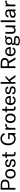

<svg xmlns="http://www.w3.org/2000/svg" viewBox="4061 -4814 964 9127"><g transform="rotate(-90 4543.5 -250.0)"><path d="M176.8 -285.2V0H89.8V-700.2H332Q386.2 -700.2 430.2 -688.5Q474.1 -676.8 504.9 -651.9Q536.6 -626 553.2 -587.9Q569.8 -549.8 569.8 -494.1Q569.8 -439.9 552.7 -401.4Q535.2 -361.8 503.4 -335.9Q470.7 -309.6 428.2 -297.4Q385.3 -285.2 332 -285.2ZM481.9 -494.1Q481.9 -568.8 440.4 -599.6Q399.4 -629.9 311 -629.9H176.8V-355H311Q397 -355 439.5 -388.7Q481.9 -422.4 481.9 -494.1Z M942.9 -465.3Q984.9 -446.8 1014.2 -414.1Q1043.9 -380.4 1058.6 -335.4Q1073.7 -288.6 1073.7 -235.8Q1073.7 -183.6 1058.6 -136.7Q1043.9 -91.8 1014.2 -58.1Q984.4 -24.4 942.9 -6.3Q900.4 12.2 846.7 12.2Q793 12.2 750.5 -6.3Q709 -24.4 679.2 -58.1Q649.4 -91.8 634.8 -136.7Q619.6 -183.6 619.6 -235.8Q619.6 -288.6 634.8 -335.4Q649.4 -380.4 679.2 -414.1Q708.5 -446.8 750.5 -465.3Q793 -483.9 846.7 -483.9Q900.4 -483.9 942.9 -465.3ZM908.2 -69.3Q934.1 -84 952.1 -108.4Q968.8 -131.3 978 -166Q986.8 -198.7 986.8 -235.8Q986.8 -273.4 978 -306.2Q968.8 -340.3 952.1 -363.3Q934.1 -387.7 908.2 -402.3Q881.8 -417 846.7 -417Q811.5 -417 785.2 -402.3Q759.3 -387.7 741.2 -363.3Q724.6 -340.3 715.3 -306.2Q706.5 -273.4 706.5 -235.8Q706.5 -199.2 715.3 -166Q724.6 -131.3 741.2 -108.4Q759.3 -84 785.2 -69.3Q810.5 -55.2 846.7 -55.2Q882.8 -55.2 908.2 -69.3Z M1250.5 -349.1Q1250.5 -314.9 1277.8 -299.3Q1304.7 -284.2 1360.8 -275.9Q1397 -270 1430.7 -261.2Q1463.9 -252.4 1488.3 -235.4Q1513.7 -217.8 1526.9 -194.8Q1540.5 -170.9 1540.5 -134.8Q1540.5 -66.4 1489.7 -27.3Q1438.5 12.2 1348.6 12.2Q1261.7 12.2 1211.9 -25.9Q1162.1 -64 1153.8 -136.2L1236.8 -147Q1242.2 -98.6 1268.6 -76.2Q1295.9 -53.2 1349.6 -53.2Q1400.4 -53.2 1428.7 -73.2Q1456.5 -92.8 1456.5 -129.9Q1456.5 -163.1 1429.7 -179.7Q1403.8 -195.8 1334.5 -207Q1244.1 -221.2 1205.6 -254.4Q1166.5 -288.1 1166.5 -345.2Q1166.5 -378.9 1181.2 -404.8Q1196.3 -431.6 1220.7 -448.7Q1245.1 -466.3 1278.3 -475.1Q1310.5 -483.9 1346.7 -483.9Q1423.3 -483.9 1474.1 -448.7Q1524.4 -413.6 1532.7 -351.1L1449.7 -334Q1444.8 -374 1418.5 -397.5Q1393.1 -419.9 1343.8 -419.9Q1303.7 -419.9 1277.3 -402.3Q1250.5 -384.3 1250.5 -349.1Z M1887.7 -6.8Q1876 0 1851.1 6.3Q1828.6 12.2 1802.7 12.2Q1772 12.2 1748.5 2.4Q1724.1 -7.8 1710.4 -22.9Q1694.8 -40 1688 -60.1Q1680.7 -81.1 1680.7 -104V-408.2H1600.6V-472.2H1680.7V-606.9L1764.6 -645V-472.2H1874.5V-408.2H1764.6V-111.8Q1764.6 -85 1777.3 -71.8Q1790.5 -58.1 1813.5 -58.1Q1825.7 -58.1 1838.4 -62Q1849.6 -65.4 1860.4 -73.2Z M2497.1 -344.2H2784.2V0H2704.1V-74.2Q2692.4 -58.1 2677.7 -44.9Q2660.6 -29.8 2638.7 -17.1Q2616.2 -4.4 2583 3.9Q2549.8 12.2 2509.8 12.2Q2436 12.2 2377 -16.1Q2318.4 -44.4 2279.8 -92.3Q2241.7 -139.6 2220.7 -207Q2200.2 -272.9 2200.2 -350.1Q2200.2 -428.7 2222.2 -495.6Q2244.1 -561.5 2285.6 -609.9Q2327.1 -658.2 2386.2 -685.1Q2444.8 -711.9 2520 -711.9Q2615.7 -711.9 2682.1 -665Q2749 -618.2 2787.1 -532.2L2706.1 -502Q2682.6 -563 2635.3 -602.5Q2589.4 -641.1 2515.1 -641.1Q2464.4 -641.1 2423.3 -621.6Q2381.8 -602.1 2352.5 -564.5Q2323.7 -527.8 2306.6 -472.2Q2290 -418 2290 -345.2Q2290 -207.5 2349.1 -133.3Q2408.2 -59.1 2514.2 -59.1Q2554.7 -59.1 2586.9 -68.8Q2622.1 -79.6 2645.5 -100.1Q2670.4 -122.1 2684.6 -152.3Q2698.7 -182.6 2698.7 -226.1V-275.9H2497.1Z M3199.7 -395Q3189.5 -403.8 3176.3 -409.7Q3164.1 -415 3146 -415Q3121.6 -415 3100.1 -403.3Q3078.1 -391.1 3063 -371.1Q3046.4 -349.6 3037.1 -320.3Q3027.8 -292 3027.8 -254.9V0H2943.8V-472.2H3022.9V-397.9Q3041.5 -441.4 3078.1 -462.4Q3115.7 -483.9 3160.6 -483.9Q3173.3 -483.9 3190.4 -481.4Q3204.6 -479.5 3218.8 -473.1Z M3581.1 -465.3Q3623 -446.8 3652.3 -414.1Q3682.1 -380.4 3696.8 -335.4Q3711.9 -288.6 3711.9 -235.8Q3711.9 -183.6 3696.8 -136.7Q3682.1 -91.8 3652.3 -58.1Q3622.6 -24.4 3581.1 -6.3Q3538.6 12.2 3484.9 12.2Q3431.2 12.2 3388.7 -6.3Q3347.2 -24.4 3317.4 -58.1Q3287.6 -91.8 3272.9 -136.7Q3257.8 -183.6 3257.8 -235.8Q3257.8 -288.6 3272.9 -335.4Q3287.6 -380.4 3317.4 -414.1Q3346.7 -446.8 3388.7 -465.3Q3431.2 -483.9 3484.9 -483.9Q3538.6 -483.9 3581.1 -465.3ZM3546.4 -69.3Q3572.3 -84 3590.3 -108.4Q3606.9 -131.3 3616.2 -166Q3625 -198.7 3625 -235.8Q3625 -273.4 3616.2 -306.2Q3606.9 -340.3 3590.3 -363.3Q3572.3 -387.7 3546.4 -402.3Q3520 -417 3484.9 -417Q3449.7 -417 3423.3 -402.3Q3397.5 -387.7 3379.4 -363.3Q3362.8 -340.3 3353.5 -306.2Q3344.7 -273.4 3344.7 -235.8Q3344.7 -199.2 3353.5 -166Q3362.8 -131.3 3379.4 -108.4Q3397.5 -84 3423.3 -69.3Q3448.7 -55.2 3484.9 -55.2Q3521 -55.2 3546.4 -69.3Z M4053.2 -6.8Q4041.5 0 4016.6 6.3Q3994.1 12.2 3968.3 12.2Q3937.5 12.2 3914.1 2.4Q3889.6 -7.8 3876 -22.9Q3860.4 -40 3853.5 -60.1Q3846.2 -81.1 3846.2 -104V-408.2H3766.1V-472.2H3846.2V-606.9L3930.2 -645V-472.2H4040V-408.2H3930.2V-111.8Q3930.2 -85 3942.9 -71.8Q3956.1 -58.1 3979 -58.1Q3991.2 -58.1 4003.9 -62Q4015.1 -65.4 4025.9 -73.2Z M4530.8 -107.9Q4503.9 -54.2 4457.5 -21Q4411.1 12.2 4336.9 12.2Q4284.2 12.2 4241.7 -6.3Q4200.7 -24.4 4170.9 -58.6Q4141.6 -92.3 4127 -137.7Q4111.8 -184.6 4111.8 -236.8Q4111.8 -289.6 4127.4 -335.4Q4143.1 -381.3 4171.4 -414.1Q4200.2 -447.3 4241.2 -465.3Q4283.7 -483.9 4334 -483.9Q4388.2 -483.9 4427.7 -464.4Q4467.8 -444.8 4494.1 -412.6Q4520 -380.9 4533.7 -337.4Q4546.9 -294.9 4546.9 -249V-221.2H4197.8Q4198.2 -191.4 4208 -157.7Q4216.8 -126.5 4233.4 -103.5Q4251 -79.1 4275.9 -66.4Q4301.8 -53.2 4337.9 -53.2Q4387.2 -53.2 4413.1 -75.2Q4439 -97.2 4457 -138.2ZM4332 -418.9Q4274.4 -418.9 4240.7 -380.4Q4206.5 -340.8 4200.7 -284.2H4460.9Q4458 -346.2 4422.4 -382.8Q4387.2 -418.9 4332 -418.9Z M4715.3 -349.1Q4715.3 -314.9 4742.7 -299.3Q4769.5 -284.2 4825.7 -275.9Q4861.8 -270 4895.5 -261.2Q4928.7 -252.4 4953.1 -235.4Q4978.5 -217.8 4991.7 -194.8Q5005.4 -170.9 5005.4 -134.8Q5005.4 -66.4 4954.6 -27.3Q4903.3 12.2 4813.5 12.2Q4726.6 12.2 4676.8 -25.9Q4627 -64 4618.7 -136.2L4701.7 -147Q4707 -98.6 4733.4 -76.2Q4760.7 -53.2 4814.5 -53.2Q4865.2 -53.2 4893.6 -73.2Q4921.4 -92.8 4921.4 -129.9Q4921.4 -163.1 4894.5 -179.7Q4868.7 -195.8 4799.3 -207Q4709 -221.2 4670.4 -254.4Q4631.3 -288.1 4631.3 -345.2Q4631.3 -378.9 4646 -404.8Q4661.1 -431.6 4685.5 -448.7Q4710 -466.3 4743.2 -475.1Q4775.4 -483.9 4811.5 -483.9Q4888.2 -483.9 4939 -448.7Q4989.3 -413.6 4997.6 -351.1L4914.6 -334Q4909.7 -374 4883.3 -397.5Q4857.9 -419.9 4808.6 -419.9Q4768.6 -419.9 4742.2 -402.3Q4715.3 -384.3 4715.3 -349.1Z M5264.6 -247.1 5209.5 -195.8V0H5125.5V-700.2H5209.5V-284.2L5412.6 -472.2H5511.2L5326.2 -299.8L5543.5 0H5441.4Z M6351.1 -513.2Q6351.1 -434.6 6307.1 -382.8Q6263.2 -331.1 6191.4 -314L6379.4 0H6273.4L6095.2 -308.1H5959V0H5873V-700.2H6119.1Q6150.4 -700.2 6190.4 -692.9Q6230.5 -685.5 6266.1 -666Q6302.7 -646 6326.7 -609.4Q6351.1 -572.3 6351.1 -513.2ZM6264.2 -507.8Q6264.2 -571.3 6221.7 -600.6Q6179.2 -629.9 6098.1 -629.9H5959V-377H6113.3Q6152.8 -377 6182.6 -387.7Q6210.9 -397.9 6229 -416Q6247.1 -434.1 6255.9 -457.5Q6264.2 -479.5 6264.2 -507.8Z M6856 -107.9Q6829.1 -54.2 6782.7 -21Q6736.3 12.2 6662.1 12.2Q6609.4 12.2 6566.9 -6.3Q6525.9 -24.4 6496.1 -58.6Q6466.8 -92.3 6452.1 -137.7Q6437 -184.6 6437 -236.8Q6437 -289.6 6452.6 -335.4Q6468.3 -381.3 6496.6 -414.1Q6525.4 -447.3 6566.4 -465.3Q6608.9 -483.9 6659.2 -483.9Q6713.4 -483.9 6752.9 -464.4Q6793 -444.8 6819.3 -412.6Q6845.2 -380.9 6858.9 -337.4Q6872.1 -294.9 6872.1 -249V-221.2H6522.9Q6523.4 -191.4 6533.2 -157.7Q6542 -126.5 6558.6 -103.5Q6576.2 -79.1 6601.1 -66.4Q6627 -53.2 6663.1 -53.2Q6712.4 -53.2 6738.3 -75.2Q6764.2 -97.2 6782.2 -138.2ZM6657.2 -418.9Q6599.6 -418.9 6565.9 -380.4Q6531.7 -340.8 6525.9 -284.2H6786.1Q6783.2 -346.2 6747.6 -382.8Q6712.4 -418.9 6657.2 -418.9Z M7404.8 -422.9Q7397 -431.2 7386.2 -434.1Q7374.5 -437 7363.8 -437Q7347.2 -437 7335.9 -432.1Q7323.7 -426.8 7318.8 -421.9Q7338.4 -402.3 7348.6 -373Q7358.9 -343.8 7358.9 -314.9Q7358.9 -275.9 7343.3 -243.7Q7327.6 -211.4 7300.8 -190.4Q7273.4 -168.9 7238.8 -158.2Q7202.6 -147 7164.6 -147Q7135.3 -147 7115.7 -151.4Q7095.7 -155.8 7086.9 -155.8Q7080.6 -155.8 7074.2 -153.8Q7064.9 -150.9 7059.1 -147Q7051.8 -142.1 7046.9 -133.3Q7041.5 -124 7041.5 -112.8Q7041.5 -100.1 7049.3 -92.3Q7056.6 -85 7074.2 -80.6Q7091.8 -76.2 7120.1 -73.2Q7162.6 -68.8 7190.9 -66.9Q7244.1 -64 7279.3 -57.1Q7317.9 -49.8 7344.2 -36.6Q7370.6 -23.4 7384.3 -1.5Q7397.9 20.5 7397.9 54.2Q7397.9 96.7 7379.4 127Q7361.8 155.8 7328.1 175.8Q7295.9 194.8 7252.9 203.6Q7211.9 211.9 7160.6 211.9Q7113.8 211.9 7074.7 204.6Q7037.1 197.3 7006.8 181.6Q6979 167 6961.9 141.6Q6945.8 117.2 6945.8 83Q6945.8 43 6967.8 13.2Q6989.7 -16.6 7013.7 -26.9Q6986.8 -38.1 6975.6 -57.6Q6963.9 -77.1 6963.9 -99.1Q6963.9 -126.5 6981 -150.4Q6998 -173.8 7028.8 -188Q7004.9 -207.5 6988.3 -236.3Q6970.7 -267.1 6970.7 -312Q6970.7 -354 6986.8 -386.2Q7002.9 -418.5 7029.8 -439.5Q7057.6 -460.9 7091.3 -472.7Q7124.5 -483.9 7162.6 -483.9Q7196.3 -483.9 7223.1 -477.1Q7252.4 -469.7 7272.9 -459Q7290 -473.6 7312 -483.4Q7336.4 -494.1 7370.6 -494.1Q7397.9 -494.1 7419.9 -485.8ZM7053.7 -314Q7053.7 -260.3 7086.4 -231.9Q7118.7 -204.1 7164.6 -204.1Q7210.9 -204.1 7243.2 -231.9Q7275.9 -260.3 7275.9 -314Q7275.9 -367.2 7243.2 -397Q7211.4 -425.8 7164.6 -425.8Q7118.2 -425.8 7086.4 -397Q7053.7 -367.2 7053.7 -314ZM7168.9 2.9Q7118.7 0 7108.4 -1Q7084 -3.4 7067.9 -7.8Q7046.9 1 7034.2 22.5Q7021.5 43.9 7021.5 73.2Q7021.5 117.2 7061.5 136.2Q7100.6 154.8 7161.6 154.8Q7197.8 154.8 7224.6 149.4Q7254.4 143.6 7274.9 132.8Q7295.9 122.1 7307.6 104.5Q7319.8 85.9 7319.8 64Q7319.8 47.4 7312 36.6Q7304.7 26.4 7286.6 19Q7269 11.7 7239.7 8.3Q7216.8 5.4 7168.9 2.9Z M7896.5 0H7817.9V-70.8Q7793.9 -34.2 7758.3 -10.7Q7723.6 12.2 7670.9 12.2Q7636.7 12.2 7606.4 2Q7575.7 -8.3 7554.2 -27.3Q7531.2 -47.4 7518.1 -76.7Q7504.9 -106 7504.9 -145V-472.2H7588.9V-158.2Q7588.9 -129.9 7597.2 -111.8Q7606 -92.3 7620.1 -80.6Q7634.3 -68.4 7652.3 -62.5Q7668.5 -57.1 7687.5 -57.1Q7712.9 -57.1 7734.9 -67.9Q7757.8 -79.1 7774.9 -99.1Q7792 -119.1 7802.2 -148.4Q7812.5 -177.7 7812.5 -214.8V-472.2H7896.5Z M8056.6 -700.2H8140.6V0H8056.6Z M8586.4 0Q8582 -10.3 8578.6 -24.9Q8575.2 -40.5 8575.2 -62Q8550.3 -30.3 8511.2 -8.8Q8473.6 12.2 8414.1 12.2Q8381.3 12.2 8353 2.4Q8325.7 -6.8 8304.2 -23.9Q8283.7 -40.5 8271.5 -65.9Q8260.3 -89.8 8260.3 -121.1Q8260.3 -168.5 8285.6 -199.7Q8311 -231.4 8354.5 -249.5Q8398.4 -268.1 8455.1 -275.4Q8516.1 -283.2 8574.2 -283.2V-312Q8574.2 -359.9 8549.3 -390.1Q8524.4 -419.9 8470.2 -419.9Q8416.5 -419.9 8390.6 -393.6Q8365.7 -367.7 8363.3 -329.1L8279.3 -340.8Q8282.7 -376 8300.3 -403.3Q8317.4 -429.7 8343.8 -448.2Q8369.6 -466.3 8403.8 -475.1Q8437.5 -483.9 8473.1 -483.9Q8558.1 -483.9 8607.4 -439.9Q8656.2 -396 8656.2 -319.8V-64Q8656.2 -40.5 8659.2 -27.3Q8662.6 -11.7 8667 0ZM8439.5 -53.2Q8465.3 -53.2 8489.7 -62Q8515.1 -71.3 8532.7 -87.4Q8550.8 -104 8562.5 -127.9Q8574.2 -152.3 8574.2 -182.1V-223.1Q8522.9 -223.1 8481.4 -217.3Q8435.1 -210.9 8409.2 -200.7Q8379.4 -189 8362.3 -170.4Q8345.2 -151.9 8345.2 -127Q8345.2 -90.8 8370.6 -71.8Q8395.5 -53.2 8439.5 -53.2Z M9063 -395Q9052.7 -403.8 9039.6 -409.7Q9027.3 -415 9009.3 -415Q8984.9 -415 8963.4 -403.3Q8941.4 -391.1 8926.3 -371.1Q8909.7 -349.6 8900.4 -320.3Q8891.1 -292 8891.1 -254.9V0H8807.1V-472.2H8886.2V-397.9Q8904.8 -441.4 8941.4 -462.4Q8979 -483.9 9023.9 -483.9Q9036.6 -483.9 9053.7 -481.4Q9067.9 -479.5 9082 -473.1Z"/></g></svg>

Font: Post Grotesk Regular
Style: Regular
Weight: 500
Version: 0.900; ttfautohint (v0.96) -l 8 -r 50 -G 200 -x 14 -w "gGD" 